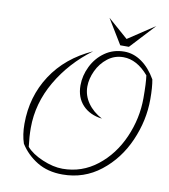

<svg xmlns="http://www.w3.org/2000/svg" viewBox="-95 -958 925 1049"><g transform="rotate(10 368.0 -434.0)"><path d="M86 -119Q70 -166 70 -227Q70 -378 148 -497.5Q226 -617 371 -682Q251 -593 179.5 -470Q108 -347 108 -211Q108 -163 115 -107Q145 -72 205 -46.5Q265 -21 317 -21Q424 -21 508.5 -87Q593 -153 639.5 -259Q686 -365 686 -478Q686 -562 680 -603Q615 -679 540 -679Q491 -679 453 -649.5Q415 -620 394 -575Q373 -530 373 -487Q373 -438 402 -396.5Q431 -355 482 -328Q414 -336 374.5 -378Q335 -420 335 -487Q335 -541 360.5 -593Q386 -645 432.5 -677.5Q479 -710 540 -710Q591 -710 636.5 -678Q682 -646 716 -587Q724 -545 724 -478Q724 -360 674.5 -247Q625 -134 533 -62Q441 10 322 10Q240 10 181 -26Q122 -62 86 -119ZM559 -740H511L427 -878L539 -780L687 -878Z"/></g></svg>

Font: Srisakdi
Style: Regular
Weight: 400
Designer: Cadson Demak Co.,Ltd.
Foundry: Cadson Demak Co.,Ltd.
Version: Version 1.000